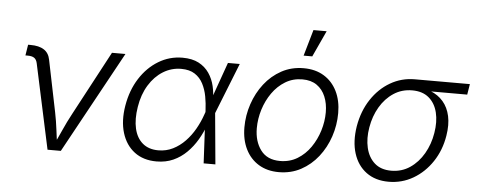

<svg xmlns="http://www.w3.org/2000/svg" viewBox="-51 -888 2551 1026"><g transform="rotate(5 1225.0 -375.0)"><path d="M231.9 0 133.8 -456.1Q129.4 -475.6 117.4 -483.6Q105.5 -491.7 82.5 -491.7H70.3L79.6 -549.8H92.8Q138.7 -549.8 165 -532.7Q191.4 -515.6 198.2 -480L254.9 -202.6Q264.2 -156.7 269.8 -110.6Q275.4 -64.5 282.2 -21.5H259.3Q281.2 -64.9 301.5 -110.8Q321.8 -156.7 346.7 -202.6L529.8 -545.9H602.1L303.2 0Z M816.9 11.7Q746.1 11.7 698.5 -24.4Q650.9 -60.5 631.3 -124.5Q611.8 -188.5 625.5 -271Q639.6 -354.5 679.9 -417.7Q720.2 -481 779.3 -516.8Q838.4 -552.7 908.2 -552.7Q960.4 -552.7 995.4 -534.2Q1030.3 -515.6 1051.3 -484.6Q1072.3 -453.6 1081.1 -415.8Q1089.8 -377.9 1089.4 -339.4H1112.8L1106.9 -274.4L1132.3 0H1069.3L1054.7 -283.7Q1053.2 -320.3 1046.4 -357.2Q1039.6 -394 1023.7 -424.8Q1007.8 -455.6 979.5 -474.1Q951.2 -492.7 906.2 -492.7Q854 -492.7 809.3 -465.1Q764.6 -437.5 733.9 -387.5Q703.1 -337.4 692.4 -270Q681.6 -203.1 693.1 -153.3Q704.6 -103.5 737.3 -75.9Q770 -48.3 821.8 -48.3Q863.8 -48.3 899.7 -66.2Q935.5 -84 964.6 -114.3Q993.7 -144.5 1015.1 -182.4Q1036.6 -220.2 1050.3 -260.3L1151.9 -545.9H1215.3L1106.4 -271.5L1091.3 -208.5H1071.3Q1056.2 -166 1033 -126.5Q1009.8 -86.9 978.3 -55.7Q946.8 -24.4 906.7 -6.3Q866.7 11.7 816.9 11.7Z M1473.1 11.7Q1410.6 11.7 1365 -16.1Q1319.3 -43.9 1294.4 -94.2Q1269.5 -144.5 1269.5 -211.4Q1269.5 -275.4 1290 -336.4Q1310.5 -397.5 1348.4 -446.3Q1386.2 -495.1 1439.5 -524.2Q1492.7 -553.2 1558.1 -553.2Q1621.1 -553.2 1666.7 -525.4Q1712.4 -497.6 1737.3 -447.3Q1762.2 -397 1762.2 -330.1Q1762.2 -265.1 1741.7 -204.1Q1721.2 -143.1 1682.9 -94.2Q1644.5 -45.4 1591.3 -16.8Q1538.1 11.7 1473.1 11.7ZM1474.6 -48.3Q1526.4 -48.3 1567.4 -73.2Q1608.4 -98.1 1637 -139.4Q1665.5 -180.7 1680.7 -230Q1695.8 -279.3 1695.8 -328.1Q1695.8 -375.5 1680.2 -412.8Q1664.6 -450.2 1633.8 -471.7Q1603 -493.2 1556.6 -493.2Q1505.9 -493.2 1465.1 -468.5Q1424.3 -443.8 1395.5 -402.8Q1366.7 -361.8 1351.3 -312.3Q1335.9 -262.7 1335.9 -212.4Q1335.9 -141.6 1370.6 -95Q1405.3 -48.3 1474.6 -48.3ZM1551.3 -620.1 1591.8 -760.7H1662.6L1597.7 -620.1Z M2062 11.7Q1990.7 11.7 1942.4 -23.9Q1894 -59.6 1874 -122.8Q1854 -186 1867.2 -269Q1881.3 -351.6 1922.4 -413.8Q1963.4 -476.1 2023.4 -511Q2083.5 -545.9 2154.3 -545.9H2449.7L2440.4 -488.8H2207L2146 -485.8Q2090.3 -485.8 2046.4 -456.8Q2002.4 -427.7 1973.6 -378.7Q1944.8 -329.6 1934.6 -269Q1924.3 -209 1936 -158.7Q1947.8 -108.4 1981.4 -78.4Q2015.1 -48.3 2070.8 -48.3Q2127 -48.3 2171.1 -78.1Q2215.3 -107.9 2244.4 -158.2Q2273.4 -208.5 2283.2 -269Q2293.5 -330.1 2281.5 -379.2Q2269.5 -428.2 2235.6 -457Q2201.7 -485.8 2146 -485.8L2148.4 -506.8Q2201.2 -506.8 2242.7 -490.7Q2284.2 -474.6 2311.3 -443.1Q2338.4 -411.6 2348.4 -365.7Q2358.4 -319.8 2348.6 -260.3Q2335.9 -181.6 2294.9 -120.1Q2253.9 -58.6 2193.6 -23.4Q2133.3 11.7 2062 11.7Z"/></g></svg>

Font: Inter Light
Style: Italic
Weight: 300
Italic angle: -9.3988°
Designer: Rasmus Andersson
Foundry: rsms
Version: Version 4.001;git-66647c0bb